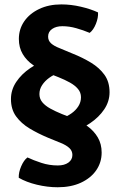

<svg xmlns="http://www.w3.org/2000/svg" viewBox="-20 -716 533 850"><path d="M255 -192.5Q277 -200.5 296.2 -214Q315.5 -227.5 327 -245.8Q338.5 -264 338.5 -285.5Q338.5 -306.5 325.2 -322.2Q312 -338 289.5 -350.5Q267 -363 239.5 -374L191.5 -393Q156 -407.5 126.8 -427.8Q97.5 -448 80.5 -476.8Q63.5 -505.5 63.5 -543.5Q63.5 -587 87.2 -621.5Q111 -656 153.5 -676.2Q196 -696.5 251.5 -696.5Q294.5 -696.5 338.2 -686.2Q382 -676 414 -661Q415.5 -637.5 404.5 -610.2Q393.5 -583 377 -570.5Q348.5 -582.5 317.5 -591.2Q286.5 -600 256 -600Q228.5 -600 210.8 -587.8Q193 -575.5 193 -554Q193 -536 206.2 -524Q219.5 -512 244.5 -502.5L302 -478.5Q346 -461 383 -438.5Q420 -416 442.5 -384.8Q465 -353.5 465 -307.5Q465 -267 441.5 -232Q418 -197 379.5 -171Q341 -145 296 -130ZM238.5 -393Q216.5 -385 197.5 -371.2Q178.5 -357.5 166.5 -339.2Q154.5 -321 154.5 -299.5Q154.5 -279 167.2 -263.5Q180 -248 202.5 -235.5Q225 -223 254.5 -211L302 -192.5Q338 -178.5 367 -157.5Q396 -136.5 413 -107.5Q430 -78.5 430 -40.5Q430 3 406 37.8Q382 72.5 338.2 92.8Q294.5 113 235.5 113Q190.5 113 143.5 101.8Q96.5 90.5 63 71Q62 47.5 73.8 20.2Q85.5 -7 101.5 -19Q128 -6.5 163 5Q198 16.5 236 16.5Q265 16.5 282.8 3.8Q300.5 -9 300.5 -30Q300.5 -48 287.2 -60.5Q274 -73 249.5 -83L192 -106.5Q148 -125 111 -147.2Q74 -169.5 51.2 -200.8Q28.5 -232 28.5 -277.5Q28.5 -318.5 52 -353.5Q75.5 -388.5 114 -414.5Q152.5 -440.5 197 -455.5Z"/></svg>

Font: Signika Light SemiBold
Style: Regular
Weight: 600
Version: Version 2.003;gftools[0.9.32]